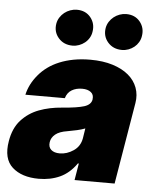

<svg xmlns="http://www.w3.org/2000/svg" viewBox="-55 -820 700 875"><g transform="rotate(5 295.5 -382.5)"><path d="M4.3 -150.6Q14.2 -210.6 46.9 -246.8Q80.3 -283.7 127.8 -301.7Q175.4 -319.6 233 -323.9Q268.5 -326.7 292.8 -330.4Q317.1 -334.2 333.1 -339.1Q363.6 -348.7 367.9 -372.2V-373.6Q371.1 -394.9 356.7 -406.2Q342.3 -417.6 316.8 -417.6Q289.1 -417.6 269 -405.5Q248.9 -393.5 241.5 -367.9H61.1Q72.1 -417.3 108 -459.9Q125.7 -481.2 149.1 -498.2Q172.6 -515.3 201.9 -527.3Q231.2 -539.4 266.3 -546Q301.5 -552.6 342.3 -552.6Q400.6 -552.6 444.8 -538.7Q489 -524.9 517.6 -500.7Q546.2 -476.6 558.2 -443.9Q570.3 -411.2 563.9 -373.6L501.4 0H318.2L331 -76.7H326.7Q294.7 -30.9 251.4 -11.2Q208.1 8.5 154.8 8.5Q77.1 8.5 33.7 -30.5Q-9.6 -69.6 4.3 -150.6ZM173.3 -703.1Q176.1 -718.8 184.5 -731.7Q192.8 -744.7 204.7 -754.1Q216.6 -763.5 231.4 -768.8Q246.1 -774.1 261.4 -774.1Q301.5 -774.1 324.2 -746.4Q347.3 -718 340.9 -680.4Q338.8 -665.1 331 -652Q323.2 -638.8 311.4 -629.4Q299.7 -620 285.3 -614.7Q271 -609.4 255.7 -609.4Q215.2 -609.4 191.1 -637.1Q166.9 -664.8 173.3 -703.1ZM399.1 -703.1Q402 -718.8 410.3 -731.7Q418.7 -744.7 430.6 -754.1Q442.5 -763.5 457.2 -768.8Q471.9 -774.1 487.2 -774.1Q527.3 -774.1 550.1 -746.4Q573.2 -718 566.8 -680.4Q564.6 -665.1 556.8 -652Q549 -638.8 537.3 -629.4Q525.6 -620 511.2 -614.7Q496.8 -609.4 481.5 -609.4Q441.1 -609.4 416.9 -637.1Q392.8 -664.8 399.1 -703.1ZM240.1 -115.1Q273.1 -115.1 303.3 -135.7Q333.1 -155.9 339.5 -193.2L346.6 -238.6Q330.6 -232.2 309.8 -227.6Q289.1 -223 265.6 -218.8Q230.1 -213.4 211.6 -198.3Q193.2 -183.2 190.3 -161.9Q187.1 -139.6 200.8 -127.3Q214.5 -115.1 240.1 -115.1Z"/></g></svg>

Font: Inter P Black
Style: Italic
Weight: 900
Italic angle: -9.40001°
Designer: Rasmus Andersson
Foundry: rsms
Version: Version 3.018;git-588b23468